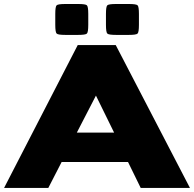

<svg xmlns="http://www.w3.org/2000/svg" viewBox="-20 -921 951 941"><path d="M0 0 360.9 -700H547.3L910.9 0H669.6L607.5 -126.9H282L216.8 0ZM356.5 -271H539.3L450.2 -452.5ZM250.9 -799.7V-852.6Q250.9 -888.6 257.6 -895Q264.2 -901.4 300.7 -901.4H362.7Q399.3 -901.4 405.9 -895Q412.6 -888.6 412.6 -852.6V-799.7Q412.6 -763.2 405.9 -756.5Q399.3 -749.9 362.7 -749.9H300.7Q264.2 -749.9 257.6 -756.5Q250.9 -763.2 250.9 -799.7ZM499.3 -799.7V-852.6Q499.3 -888.6 505.9 -895Q512.6 -901.4 549.1 -901.4H611.1Q647.6 -901.4 654.3 -895Q660.9 -888.6 660.9 -852.6V-799.7Q660.9 -763.2 654.3 -756.5Q647.6 -749.9 611.1 -749.9H549.1Q512.6 -749.9 505.9 -756.5Q499.3 -763.2 499.3 -799.7Z"/></svg>

Font: Science Gothic
Style: Regular
Weight: 400
Designer: Thomas Phinney, Vassil Kateliev, Brandon Buerkle
Foundry: Font Detective LLC
Version: Version 1.018